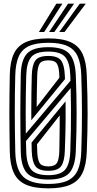

<svg xmlns="http://www.w3.org/2000/svg" viewBox="-20 -1020 530 1050"><path d="M244.5 10Q167 10 121.4 -10.4Q75.8 -30.8 55.4 -75Q35 -119.2 33.5 -191Q32.5 -247.2 31.9 -298.9Q31.2 -350.5 31.2 -400.5Q31.2 -450.5 31.9 -502.1Q32.5 -553.8 33.5 -610Q35 -681.5 55.4 -725.5Q75.8 -769.5 121.4 -789.8Q167 -810 244.5 -810Q321.8 -810 366.8 -789.2Q411.8 -768.5 431.9 -724.5Q452 -680.5 454.5 -610.2Q457 -545.8 458.1 -493.5Q459.2 -441.2 459.1 -394.1Q459 -347 457.9 -297.8Q456.8 -248.5 454.5 -190Q452 -118.5 431.2 -74.5Q410.5 -30.5 365.4 -10.2Q320.2 10 244.5 10ZM244.5 -110Q279.2 -110 291.4 -129.1Q303.5 -148.2 304.5 -197Q305 -224 305.5 -258.2Q306 -292.5 306.4 -327Q306.8 -361.5 306.8 -389.2L182.5 -231.2Q182.5 -225.5 182.6 -220.8Q182.8 -216 183 -211.8Q183.2 -207.5 183.4 -203.1Q183.5 -198.8 183.5 -194Q184.8 -149.8 195.9 -129.9Q207 -110 244.5 -110ZM244.5 -86Q192.5 -86 174 -110.9Q155.5 -135.8 153.5 -193Q153.2 -201 153.1 -208.9Q153 -216.8 152.9 -224.6Q152.8 -232.5 152.5 -240.2L338.5 -466Q339.2 -414 338.9 -370.9Q338.5 -327.8 337.5 -285.5Q336.5 -243.2 334.5 -194.2Q332.5 -137 314.5 -111.5Q296.5 -86 244.5 -86ZM244.5 -62Q311 -62 336.5 -92.4Q362 -122.8 364.5 -194Q366.8 -255.8 367.6 -312.2Q368.5 -368.8 368.2 -424.1Q368 -479.5 366.5 -538.2L122 -248.5Q122.2 -241.8 122.4 -234.9Q122.5 -228 122.8 -221.1Q123 -214.2 123.1 -207.2Q123.2 -200.2 123.5 -193Q125.2 -123 150.6 -92.5Q176 -62 244.5 -62ZM244.5 -14Q311 -14 349.6 -32.2Q388.2 -50.5 405.4 -89.8Q422.5 -129 424.5 -192Q426.5 -253.5 427.4 -307Q428.2 -360.5 428.2 -410Q428.2 -459.5 427.2 -508.2Q426.2 -557 424.5 -609Q422.5 -672 405.2 -711Q388 -750 349.4 -768Q310.8 -786 244.5 -786Q176.2 -786 137.4 -767.5Q98.5 -749 81.9 -710Q65.2 -671 63.5 -609Q62 -553.5 61.4 -502.5Q60.8 -451.5 60.9 -401.5Q61 -351.5 61.6 -299.9Q62.2 -248.2 63.5 -192Q65.5 -94 106.5 -54Q147.5 -14 244.5 -14ZM244.5 -38Q159.5 -38 127.2 -74Q95 -110 93.5 -192Q92.5 -247.5 91.9 -298.8Q91.2 -350 91.2 -400.1Q91.2 -450.2 91.9 -501.8Q92.5 -553.2 93.5 -609Q95 -691 127.4 -726.5Q159.8 -762 244.5 -762Q326.8 -762 359 -726.2Q391.2 -690.5 394.5 -608Q396.8 -552.2 397.9 -500.9Q399 -449.5 399 -399.8Q399 -350 397.9 -299.1Q396.8 -248.2 394.5 -193Q391.2 -110 359 -74Q326.8 -38 244.5 -38ZM121.2 -289.2 365.2 -578.2Q365.2 -583 365.1 -588.1Q365 -593.2 364.9 -598.1Q364.8 -603 364.5 -607Q362 -677.2 336.9 -707.6Q311.8 -738 244.5 -738Q174.5 -738 150 -707.1Q125.5 -676.2 123.5 -608Q122 -553.2 121.2 -503.1Q120.5 -453 120.5 -401.2Q120.5 -349.5 121.2 -289.2ZM151.2 -362.5Q151.2 -398.8 151.2 -437.4Q151.2 -476 151.9 -518.4Q152.5 -560.8 153.8 -608Q155.2 -662.5 172.8 -688.2Q190.2 -714 244.5 -714Q296 -714 314.2 -689Q332.5 -664 334.5 -606Q334.8 -603 334.8 -601.8Q334.8 -600.5 335.2 -587ZM180.5 -435 304.5 -594.8Q304.5 -596.8 304.5 -600.4Q304.5 -604 304.5 -604Q303.5 -650.2 292.2 -670.1Q281 -690 244.5 -690Q207.5 -690 196.1 -670.8Q184.8 -651.5 183.5 -607Q182.2 -558.8 181.5 -519.6Q180.8 -480.5 180.5 -435ZM192.8 -845 288.2 -1000H321.2L221.5 -845ZM304 -845 416.2 -1000H449.2L332.8 -845ZM248.5 -845 352.2 -1000H385.2L277 -845Z"/></svg>

Font: Big Shoulders Inline Display Thin Black
Style: Regular
Weight: 900
Version: Version 2.002